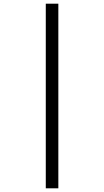

<svg xmlns="http://www.w3.org/2000/svg" viewBox="-20 -780 565 1040"><path d="M228 240H296V-760H228Z"/></svg>

Font: Noto Serif Myanmar SemiCondensed
Style: Bold
Weight: 700
Width: 4
Designer: Ben Mitchell and the Monotype Design Team
Foundry: Monotype Imaging Inc.
Version: Version 2.106